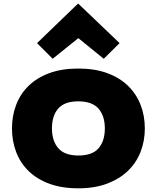

<svg xmlns="http://www.w3.org/2000/svg" viewBox="-20 -1012 851 1042"><path d="M629 -778 543 -693 405 -805 266 -693 181 -778 403 -992H405ZM766 -315Q766 -247 743 -188Q720 -129 674.5 -85Q629 -41 561.5 -15.5Q494 10 405 10Q315 10 247.5 -15Q180 -40 135 -84Q90 -128 67.5 -187.5Q45 -247 45 -315Q45 -383 67.5 -442.5Q90 -502 135 -546Q180 -590 247.5 -615Q315 -640 405 -640Q495 -640 562.5 -615Q630 -590 675 -546Q720 -502 743 -443Q766 -384 766 -315ZM549 -315Q549 -383 514.5 -422.5Q480 -462 405 -462Q330 -462 296 -423Q262 -384 262 -315Q262 -247 296.5 -207.5Q331 -168 406 -168Q481 -168 515 -207.5Q549 -247 549 -315Z"/></svg>

Font: TypoPRO Sinkin Sans
Style: 900 X Black
Weight: 950
Designer: Keith Bates
Foundry: K-Type
Version: Sinkin Sans (version 1.0)  by Keith Bates   •   © 2014   www